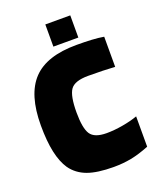

<svg xmlns="http://www.w3.org/2000/svg" viewBox="-147 -877 801 976"><g transform="rotate(-20 253.5 -389.0)"><path d="M323 -163Q363 -163 409.5 -171Q456 -179 492 -192V-28Q437 -6 392.5 2.5Q348 11 299 11Q209 11 156.5 -8.5Q104 -28 73 -71Q47 -109 34 -169Q21 -229 21 -314Q21 -481 95 -559Q169 -637 331 -637Q377 -637 413 -635Q449 -633 478 -628V-465Q446 -467 411 -468Q376 -469 333 -469Q260 -469 237 -436.5Q214 -404 214 -314Q214 -229 235.5 -196Q257 -163 323 -163ZM353 -669H218V-789H353Z"/></g></svg>

Font: Blinker ExtraBold
Style: Regular
Weight: 800
Designer: Juergen Huber
Foundry: supertype
Version: Version 1.017;hotconv 1.0.117;makeotfexe 2.5.65602